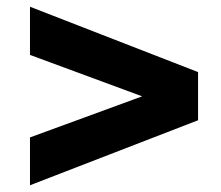

<svg xmlns="http://www.w3.org/2000/svg" viewBox="-20 -546 657 570"><path d="M69 4V-138L402 -260L69 -383V-526L568 -332V-189Z"/></svg>

Font: Archivo SemiCondensed Black
Style: Regular
Weight: 900
Width: 4
Designer: Hector Gatti
Foundry: Omnibus-Type
Version: Version 2.001